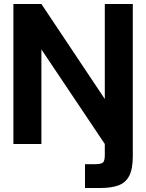

<svg xmlns="http://www.w3.org/2000/svg" viewBox="-20 -720 731 960"><path d="M47 0V-700H187L504 -225V-700H644V0H504L187 -473V0ZM405 220V101H454Q486 101 495 92.5Q504 84 504 55V-496H644V61Q644 125 626 159.5Q608 194 572 207Q536 220 482 220Z"/></svg>

Font: Host Grotesk Black
Style: Regular
Weight: 900
Designer: Doğukan Karapınar based on Poppins by Indian Type Foundry, Jonny Pinhorn
Foundry: Element Type
Version: Version 1.000; ttfautohint (v1.8.4.7-5d5b);gftools[0.9.33]